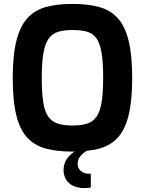

<svg xmlns="http://www.w3.org/2000/svg" viewBox="-20 -767 739 979"><path d="M350 6Q274 6 217 -8.5Q160 -23 121.5 -62.5Q83 -102 64 -176Q45 -250 45 -369Q45 -488 64.5 -562.5Q84 -637 122 -677Q160 -717 217 -732Q274 -747 350 -747Q426 -747 483 -732Q540 -717 578 -677Q616 -637 635 -562.5Q654 -488 654 -369Q654 -250 635 -176Q616 -102 578 -62.5Q540 -23 483 -8.5Q426 6 350 6ZM350 -127Q395 -127 425 -137Q455 -147 472.5 -172.5Q490 -198 498 -245.5Q506 -293 506 -369Q506 -449 498 -497Q490 -545 472.5 -570.5Q455 -596 425 -605Q395 -614 350 -614Q307 -614 277 -605Q247 -596 228.5 -570.5Q210 -545 201.5 -497Q193 -449 193 -369Q193 -293 200.5 -245.5Q208 -198 226 -172.5Q244 -147 274.5 -137Q305 -127 350 -127ZM411 192Q373 192 349 178.5Q325 165 314.5 144Q304 123 304 102Q304 67 322 41.5Q340 16 371 0H425Q399 16 387.5 32Q376 48 376 68Q376 91 392.5 105Q409 119 434 119H443V188Q438 190 429.5 191Q421 192 411 192Z"/></svg>

Font: Exo Thin
Style: Bold
Weight: 700
Version: Version 2.000